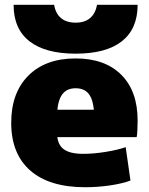

<svg xmlns="http://www.w3.org/2000/svg" viewBox="-20 -775 623 805"><path d="M337 10Q187 10 107 -60Q27 -130 27 -260Q27 -386 99 -458Q171 -530 297 -530Q420 -530 488.5 -461.5Q557 -393 557 -270Q557 -252 556 -230Q555 -208 553 -200H137V-315H398L375 -280Q375 -345 356.5 -375Q338 -405 297 -405Q257 -405 238 -375Q219 -345 219 -280V-220Q219 -172 245 -151Q271 -130 329 -130Q372 -130 422 -138Q472 -146 507 -158L527 -18Q492 -5 440.5 2.5Q389 10 337 10ZM297 -550Q170 -550 103.5 -602Q37 -654 37 -755H207Q213 -718 236 -699Q259 -680 297 -680Q335 -680 357.5 -699Q380 -718 387 -755H557Q557 -654 491 -602Q425 -550 297 -550Z"/></svg>

Font: M PLUS 1 Black
Style: Regular
Weight: 900
Designer: Coji Morishita
Foundry: UNDERFOREST DESIGN
Version: Version 1.001